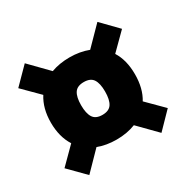

<svg xmlns="http://www.w3.org/2000/svg" viewBox="-126 -776 821 812"><g transform="rotate(-30 285.0 -370.0)"><path d="M89 -97 12.5 -174.5 90 -252Q59 -300.5 59 -370Q59 -439.5 90 -488L12.5 -565.5L89 -643L175 -555Q215.5 -570 265 -570Q315 -570 357 -554L442.5 -641L518 -563.5L440 -486Q469.5 -439.5 469.5 -370Q469.5 -301 440.5 -254L518 -176.5L442.5 -99L357.5 -185.5Q316 -169 265 -169Q214.5 -169 174.5 -184.5ZM323.5 -370Q323.5 -409.5 310.5 -429.5Q297.5 -449.5 265 -449.5Q232.5 -449.5 219.5 -429.5Q206.5 -409.5 206.5 -370Q206.5 -330 219.5 -309.8Q232.5 -289.5 265 -289.5Q297.5 -289.5 310.5 -309.8Q323.5 -330 323.5 -370Z"/></g></svg>

Font: League Mono Narrow ExtraBold
Style: Regular
Weight: 800
Width: 3
Designer: Tyler Finck
Foundry: The League of Moveable Type / Tyler Finck
Version: Version 2.210